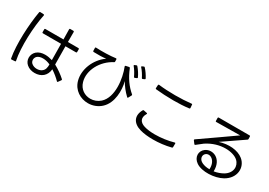

<svg xmlns="http://www.w3.org/2000/svg" viewBox="16 -1786 3888 2775"><g transform="rotate(30 1960.0 -398.0)"><path d="M348 -533C348 -525 352 -521 360 -521H663C664 -425 665 -326 666 -250C627 -262 585 -270 545 -270C492 -270 443 -257 406 -224C342 -165 343 -66 406 -11C443 22 492 36 541 36C649 36 729 -27 738 -139C791 -105 843 -62 882 -22C888 -15 894 -16 899 -23L931 -67C935 -73 935 -79 930 -84C880 -130 807 -183 739 -219C738 -298 737 -412 736 -522H912C920 -522 924 -526 924 -534V-581C924 -589 920 -593 912 -593H736C735 -656 735 -714 736 -761C736 -768 731 -773 724 -773H671C663 -773 659 -768 659 -760C660 -714 661 -656 662 -593H360C352 -593 348 -589 348 -581ZM213 30C221 30 225 25 223 17C180 -191 196 -536 242 -751C244 -760 240 -764 232 -765L175 -768C167 -768 163 -765 161 -757C122 -536 103 -194 144 24C145 31 150 35 157 34ZM667 -179C667 -127 660 -84 620 -55C598 -39 569 -31 540 -31C508 -31 475 -41 451 -62C420 -88 415 -142 449 -177C470 -198 506 -208 544 -208C587 -208 628 -197 667 -179Z M1968 -683C1975 -686 1977 -692 1973 -699C1950 -744 1914 -796 1881 -831C1877 -837 1872 -838 1865 -835L1839 -824C1831 -820 1829 -814 1835 -807C1870 -769 1901 -719 1923 -675C1926 -669 1932 -667 1939 -670ZM1862 -640C1869 -643 1872 -649 1868 -656C1848 -701 1813 -755 1779 -793C1775 -799 1769 -800 1763 -797L1736 -786C1728 -782 1726 -776 1732 -769C1764 -731 1796 -677 1816 -633C1819 -626 1825 -624 1832 -627ZM1641 -54C1765 -169 1766 -378 1731 -515C1767 -450 1816 -388 1876 -331C1883 -325 1889 -326 1893 -334L1920 -384C1924 -391 1923 -396 1917 -401C1827 -477 1754 -576 1699 -715C1696 -722 1691 -725 1684 -723L1631 -712C1623 -710 1620 -705 1623 -697C1689 -535 1731 -237 1584 -105C1539 -65 1481 -44 1424 -44C1333 -44 1245 -96 1215 -201C1165 -372 1278 -582 1461 -675C1467 -678 1470 -683 1469 -689L1468 -726C1467 -734 1463 -738 1455 -737C1366 -724 1230 -721 1130 -726C1122 -727 1117 -723 1117 -715L1118 -667C1118 -659 1122 -655 1129 -654C1201 -651 1282 -653 1336 -661C1176 -548 1097 -344 1143 -179C1181 -43 1302 29 1427 29C1503 29 1581 2 1641 -54Z M2747 -652C2746 -668 2743 -694 2742 -709C2742 -714 2737 -716 2729 -715C2650 -706 2556 -701 2462 -701C2365 -701 2269 -706 2187 -716C2179 -717 2175 -713 2174 -705C2173 -690 2172 -667 2171 -652C2170 -645 2174 -640 2182 -639C2270 -630 2373 -624 2477 -624C2565 -624 2654 -628 2736 -639C2744 -640 2747 -645 2747 -652ZM2288 -12C2348 5 2423 13 2504 13C2601 13 2705 1 2799 -23C2808 -25 2812 -29 2812 -36L2813 -96C2813 -105 2808 -109 2800 -107C2707 -80 2593 -64 2490 -64C2423 -64 2360 -71 2312 -86C2226 -112 2190 -173 2242 -260C2246 -268 2244 -274 2235 -275L2181 -286C2174 -288 2169 -285 2166 -279C2097 -158 2144 -52 2288 -12Z M3057 -228C3061 -222 3067 -221 3074 -226C3115 -259 3147 -283 3172 -303C3380 -441 3609 -412 3690 -336C3765 -265 3757 -148 3646 -80C3601 -54 3548 -35 3495 -27C3503 -244 3325 -302 3226 -228C3153 -173 3153 -67 3243 -6C3344 63 3552 54 3676 -15C3844 -109 3855 -297 3736 -393C3644 -467 3488 -479 3344 -432C3449 -503 3610 -614 3690 -669C3696 -673 3698 -677 3698 -683L3697 -725C3697 -733 3693 -737 3685 -737H3170C3163 -737 3158 -733 3158 -725L3159 -675C3159 -668 3163 -663 3170 -664C3266 -665 3477 -667 3567 -669C3458 -593 3183 -398 3025 -290C3019 -285 3018 -279 3023 -273ZM3427 -23C3376 -23 3319 -32 3277 -63C3233 -96 3229 -156 3271 -186C3333 -230 3437 -165 3427 -23Z"/></g></svg>

Font: LINE Seed JP_OTF Regular
Style: Regular
Weight: 400
Designer: LY Corporation & Fontrix & Fontworks
Version: Version 1.002